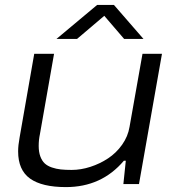

<svg xmlns="http://www.w3.org/2000/svg" viewBox="-20 -743 707 775"><path d="M208 -585.9 372.1 -723.1H439.9L559.1 -585.9H481L400.9 -679.2L291 -585.9ZM246.1 12.2Q149.4 12.2 101.3 -22.2Q53.2 -56.6 53.2 -131.8Q53.2 -156.2 59.1 -188L118.2 -525.9H198.2L141.1 -201.2Q136.2 -178.7 136.2 -153.8Q136.2 -129.4 142.8 -111.6Q149.4 -93.8 160.4 -83.5Q171.4 -73.2 189.2 -67.1Q207 -61 225.3 -59.1Q243.7 -57.1 269 -57.1Q306.6 -57.1 345 -69.6Q383.3 -82 416.3 -103.8Q449.2 -125.5 472.9 -158.9Q496.6 -192.4 502.9 -231L555.2 -525.9H633.8L541 0H478L487.8 -94.2H480Q390.1 12.2 246.1 12.2Z"/></svg>

Font: Archivo Expanded Light
Style: Italic
Weight: 300
Width: 7
Italic angle: -10°
Designer: Hector Gatti
Foundry: Omnibus-Type
Version: Version 2.001